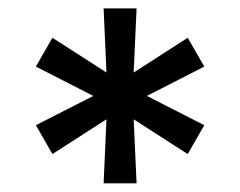

<svg xmlns="http://www.w3.org/2000/svg" viewBox="-20 -747 562 449"><path d="M299.4 -318.2H222.3L229 -468L102.6 -386.7L63.9 -454.2L198.2 -522.7L63.9 -591.3L102.6 -658.7L229 -577.4L222.3 -727.3H299.4L292.6 -577.4L419 -658.7L457.7 -591.3L323.5 -522.7L457.7 -454.2L419 -386.7L292.6 -468Z"/></svg>

Font: Linik Sans Medium
Style: Regular
Weight: 500
Designer: Rasmus Andersson (font), Cristiano Sobral (main changes)
Foundry: rsms
Version: Version 3.018;June 1, 2022;FontCreator 14.0.0.2814 64-bit; t